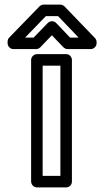

<svg xmlns="http://www.w3.org/2000/svg" viewBox="-20 -788 456 833"><path d="M242 -25H165V-503H242ZM268 25C279 25 292 15 292 0V-528C292 -539 283 -553 268 -553H140C129 -553 115 -543 115 -528V0C115 11 125 25 140 25ZM321 -625H284L224 -688C215 -698 198 -699 187 -688L126 -625H89L179 -718H232ZM399 -606C399 -611 397 -618 392 -623L260 -760C256 -764 249 -768 242 -768H169C163 -768 156 -765 151 -760L20 -625C16 -621 13 -615 13 -608V-600C13 -589 23 -575 38 -575H137C143 -575 150 -578 155 -583L205 -635L255 -583C259 -579 266 -575 273 -575H374C385 -575 399 -585 399 -600Z"/></svg>

Font: Asimov
Style: NarOu
Weight: 500
Designer: Google
Version: Version 2.000980; 2014